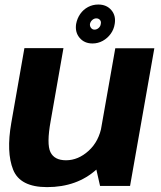

<svg xmlns="http://www.w3.org/2000/svg" viewBox="-20 -800 694 826"><path d="M410.5 0H539.5L644 -592.5H476L388.5 -97ZM253 -593H85L28.5 -271Q6.5 -145 36.5 -70Q66.5 5 182.5 5Q311.5 5 395.8 -71.5Q480 -148 494 -226L418 -261Q406.5 -192.5 361.5 -151.5Q316.5 -110.5 264 -110.5Q214 -110.5 197 -145.5Q180 -180.5 198 -279.5ZM378 -613Q401.5 -613 422 -624.2Q442.5 -635.5 456.2 -654.5Q470 -673.5 473.5 -697Q479.5 -732.5 459 -756.5Q438.5 -780.5 403 -780.5Q379 -780.5 358.8 -769.8Q338.5 -759 325.2 -740Q312 -721 307.5 -697Q302 -661.5 322.5 -637.2Q343 -613 378 -613ZM386.5 -672.5Q377.5 -672.5 371.8 -679.8Q366 -687 367 -697Q369.5 -707.5 377.2 -714.2Q385 -721 394.5 -721Q404 -721 410 -714.2Q416 -707.5 413.5 -697Q412.5 -687 404.5 -679.8Q396.5 -672.5 386.5 -672.5Z"/></svg>

Font: Anybody
Style: Bold Italic
Weight: 700
Italic angle: -10°
Designer: Tyler Finck
Foundry: Etcetera Type Company
Version: Version 1.113;gftools[0.9.25]